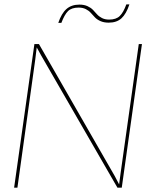

<svg xmlns="http://www.w3.org/2000/svg" viewBox="-20 -863 695 883"><path d="M632.8 -660.2 540 0H520L169.9 -606.9L148.9 -645L142.1 -588.9L60.1 0H44.9L138.2 -660.2H159.2L507.8 -53.2L527.8 -15.1L535.2 -70.8L618.2 -660.2ZM248 -757.8Q262.7 -801.3 285.6 -821.5Q308.6 -841.8 345.2 -841.8Q366.7 -841.8 382.3 -834.7Q397.9 -827.6 407.5 -817.6Q417 -807.6 426 -797.4Q435.1 -787.1 449 -780Q462.9 -772.9 481.9 -772.9Q514.2 -772.9 531 -789.6Q547.9 -806.2 561 -842.8H575.2Q560.5 -798.8 538.6 -778.8Q516.6 -758.8 480 -758.8Q458 -758.8 442.1 -765.9Q426.3 -772.9 416.5 -783.2Q406.7 -793.5 397.7 -803.7Q388.7 -814 374.8 -821Q360.8 -828.1 341.8 -828.1Q309.1 -828.1 292.7 -811.8Q276.4 -795.4 262.2 -757.8Z"/></svg>

Font: Human Sans Thin
Style: Italic
Weight: 100
Italic angle: -8°
Designer: Tim Radville
Foundry: Continuum
Version: Version 1.000;FEAKit 1.0